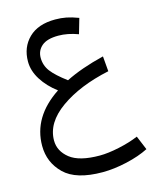

<svg xmlns="http://www.w3.org/2000/svg" viewBox="-124 -567 828 1015"><g transform="rotate(-15 290.0 -59.5)"><path d="M565 305Q514 331 443.5 347Q373 363 311 363Q166 363 101.5 300Q37 237 37 146Q37 -12 194 -116Q142 -155 111 -204Q80 -253 80 -304Q80 -382 131 -432Q182 -482 276 -482Q308 -482 336.5 -476.5Q365 -471 402 -457L378 -374Q321 -395 270 -395Q208 -395 179 -370Q150 -345 150 -306Q150 -264 175 -231Q200 -198 259 -154Q344 -197 470 -228L477 -145Q313 -110 209 -36Q105 38 105 135Q105 193 156 233.5Q207 274 319 274Q364 274 425 261Q486 248 533 228Z"/></g></svg>

Font: FiraGO Book
Style: Italic
Weight: 350
Italic angle: -8°
Designer: bBox Type GmbH
Foundry: bBox Type GmbH
Version: Version 1.001